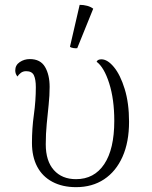

<svg xmlns="http://www.w3.org/2000/svg" viewBox="-20 -760 626 793"><path d="M294 13Q238 13 196.5 -9Q155 -31 133.5 -72Q112 -113 112 -170Q112 -230 120 -287Q128 -344 128 -400Q128 -432 120 -449Q112 -466 88 -466Q75 -466 66 -459Q57 -452 52 -444Q43 -455 43 -469Q43 -491 61.5 -503.5Q80 -516 103 -516Q147 -516 166 -483.5Q185 -451 185 -401Q185 -366 181 -328Q177 -290 173 -248.5Q169 -207 169 -164Q169 -95 202.5 -57.5Q236 -20 294 -20Q369 -20 410.5 -82Q452 -144 452 -261Q452 -350 431 -416Q410 -482 379 -505Q383 -515 399 -515Q424 -515 450.5 -483Q477 -451 495 -392.5Q513 -334 513 -257Q513 -173 486 -112.5Q459 -52 410 -19.5Q361 13 294 13ZM299 -561Q293 -560 283 -561.5Q273 -563 269 -567L309 -740Q325 -740 340 -736Q355 -732 365 -724Z"/></svg>

Font: Arima Thin Light
Style: Regular
Weight: 300
Version: Version 1.100